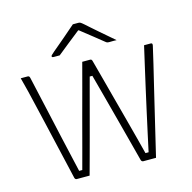

<svg xmlns="http://www.w3.org/2000/svg" viewBox="-131 -1075 1212 1212"><g transform="rotate(-15 475.0 -469.0)"><path d="M45 -700Q53 -700 61 -700Q69 -700 76.5 -700Q84 -700 91 -700Q95 -700 97.5 -698.5Q100 -697 101.5 -694Q103 -691 104 -687Q119 -620 134 -553.5Q149 -487 164 -420Q179 -353 194 -285.5Q209 -218 224.5 -151.5Q240 -85 255 -18L235 -40H289L265 -20Q285 -92 308 -180Q331 -268 356 -360.5Q381 -453 404.5 -540.5Q428 -628 447 -700H499Q502 -700 504 -699Q506 -698 508 -696Q510 -694 511 -690Q527 -632 545 -563.5Q563 -495 582.5 -422.5Q602 -350 621 -278.5Q640 -207 657.5 -140.5Q675 -74 689 -18L666 -40H714L701 -27Q715 -94 730 -161Q745 -228 759.5 -295.5Q774 -363 789.5 -430Q805 -497 820 -564.5Q835 -632 851 -700Q859 -700 866 -700Q873 -700 880 -700Q887 -700 894 -700Q899 -700 901.5 -698Q904 -696 904.5 -692.5Q905 -689 904 -684Q891 -627 877.5 -570Q864 -513 850 -455.5Q836 -398 822.5 -340.5Q809 -283 795 -225Q781 -167 767.5 -109.5Q754 -52 740 6Q732 6 721 6Q710 6 698.5 6Q687 6 676 6Q665 6 657 6Q653 6 649 3.5Q645 1 643 -5Q628 -63 608.5 -136.5Q589 -210 567 -294Q545 -378 520.5 -469Q496 -560 471 -653L513 -598H451L483 -652Q463 -578 443.5 -505Q424 -432 405.5 -362.5Q387 -293 369.5 -228Q352 -163 336 -104Q320 -45 306 6Q295 6 279.5 6Q264 6 248.5 6Q233 6 222 6Q218 6 214.5 3.5Q211 1 209 -5Q194 -71 178.5 -137Q163 -203 148.5 -266.5Q134 -330 120 -390Q106 -450 93 -505Q80 -560 69 -607Q66 -618 59 -646Q52 -674 45 -700ZM451 -944Q457 -944 463 -944Q469 -944 475 -944Q481 -944 487 -944Q495 -944 501 -940.5Q507 -937 523 -923Q531 -916 550.5 -898.5Q570 -881 595 -859.5Q620 -838 645.5 -816Q671 -794 692 -776Q680 -777 669.5 -776.5Q659 -776 647 -776Q636 -776 631 -777.5Q626 -779 618 -786Q601 -800 557.5 -834.5Q514 -869 453 -917L507 -898Q491 -898 475 -898Q459 -898 443 -898L497 -917Q436 -869 394 -835.5Q352 -802 320 -776H281Q276 -776 273.5 -777Q271 -778 270 -779.5Q269 -781 269 -783Q269 -787 273.5 -791.5Q278 -796 294 -810Q307 -821 328.5 -839Q350 -857 374 -877.5Q398 -898 418.5 -916Q439 -934 451 -944Z"/></g></svg>

Font: Recursive Sans Linear Light
Style: Regular
Weight: 300
Version: Version 1.085